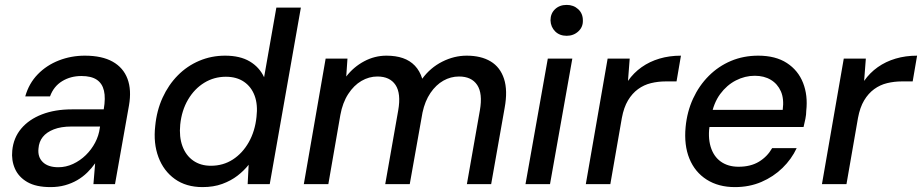

<svg xmlns="http://www.w3.org/2000/svg" viewBox="-20 -751 3760 783"><path d="M186 12Q127 12 91.5 -8.5Q56 -29 41 -63Q26 -97 30 -137Q35 -189 66.5 -226.5Q98 -264 151 -284.5Q204 -305 273 -305H403Q411 -351 404 -381Q397 -411 374.5 -426Q352 -441 312 -441Q268 -441 233.5 -420Q199 -399 184 -358H83Q98 -411 134 -448Q170 -485 220 -504.5Q270 -524 326 -524Q396 -524 439.5 -499.5Q483 -475 500 -429.5Q517 -384 506 -321L449 0H361L368 -85Q354 -65 335.5 -47Q317 -29 294.5 -16Q272 -3 245 4.5Q218 12 186 12ZM218 -69Q249 -69 278 -82.5Q307 -96 330 -118.5Q353 -141 368 -169.5Q383 -198 387 -229L388 -235H271Q229 -235 199.5 -223.5Q170 -212 154.5 -192.5Q139 -173 137 -146Q133 -111 154.5 -90Q176 -69 218 -69Z M806 12Q739 12 693 -21Q647 -54 626 -110.5Q605 -167 613 -237Q619 -300 643 -352.5Q667 -405 705 -443.5Q743 -482 792.5 -503Q842 -524 898 -524Q959 -524 998.5 -500.5Q1038 -477 1057 -436L1107 -720H1207L1080 0H990L994 -79Q975 -55 948.5 -34.5Q922 -14 886.5 -1Q851 12 806 12ZM840 -75Q890 -75 929.5 -100.5Q969 -126 994.5 -171Q1020 -216 1026 -274Q1032 -324 1018.5 -360.5Q1005 -397 975 -417.5Q945 -438 901 -438Q853 -438 813 -413.5Q773 -389 747 -345Q721 -301 715 -243Q710 -193 724 -155Q738 -117 768 -96Q798 -75 840 -75Z M1219 0 1308 -512H1397L1392 -439Q1422 -478 1465 -501Q1508 -524 1556 -524Q1594 -524 1623 -514Q1652 -504 1672 -483Q1692 -462 1702 -430Q1735 -475 1783.5 -499.5Q1832 -524 1883 -524Q1942 -524 1981 -500.5Q2020 -477 2035.5 -429.5Q2051 -382 2038 -311L1983 0H1884L1937 -301Q1949 -370 1926 -404.5Q1903 -439 1852 -439Q1818 -439 1788 -422Q1758 -405 1735.5 -372Q1713 -339 1703 -292L1651 0H1551L1604 -301Q1616 -370 1593 -404.5Q1570 -439 1519 -439Q1485 -439 1454 -421Q1423 -403 1400 -367.5Q1377 -332 1368 -282L1319 0Z M2123 0 2214 -512H2314L2223 0ZM2291 -605Q2262 -605 2244 -623Q2226 -641 2225 -668Q2225 -696 2243.5 -713.5Q2262 -731 2291 -731Q2319 -731 2338 -713.5Q2357 -696 2357 -668Q2358 -641 2338.5 -623Q2319 -605 2291 -605Z M2369 0 2458 -512H2548L2541 -421Q2564 -454 2596.5 -477Q2629 -500 2669.5 -512Q2710 -524 2757 -524L2739 -419H2695Q2664 -419 2635 -412Q2606 -405 2582 -387.5Q2558 -370 2541 -341.5Q2524 -313 2516 -270L2469 0Z M2977 12Q2910 12 2862 -18.5Q2814 -49 2791.5 -104Q2769 -159 2776 -233Q2782 -296 2806.5 -349Q2831 -402 2870.5 -441.5Q2910 -481 2961 -502.5Q3012 -524 3072 -524Q3143 -524 3189 -494Q3235 -464 3255 -413Q3275 -362 3268 -299Q3268 -284 3264.5 -266.5Q3261 -249 3257 -233H2849L2861 -303H3172Q3178 -348 3164.5 -378.5Q3151 -409 3123.5 -425.5Q3096 -442 3058 -442Q3018 -442 2981 -423Q2944 -404 2917 -367.5Q2890 -331 2880 -275L2875 -247Q2866 -193 2878 -153Q2890 -113 2919.5 -92Q2949 -71 2992 -71Q3041 -71 3075 -91.5Q3109 -112 3129 -147H3229Q3208 -102 3171 -66Q3134 -30 3085 -9Q3036 12 2977 12Z M3332 0 3421 -512H3511L3504 -421Q3527 -454 3559.5 -477Q3592 -500 3632.5 -512Q3673 -524 3720 -524L3702 -419H3658Q3627 -419 3598 -412Q3569 -405 3545 -387.5Q3521 -370 3504 -341.5Q3487 -313 3479 -270L3432 0Z"/></svg>

Font: DM Sans 12pt Medium
Style: Italic
Weight: 500
Italic angle: -10°
Version: Version 4.004;gftools[0.9.30]